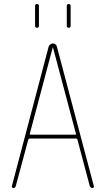

<svg xmlns="http://www.w3.org/2000/svg" viewBox="-20 -950 540 970"><path d="M130.9 -275.4Q128.9 -270.5 133.8 -269.5H360.4Q366.2 -269.5 363.3 -275.4L248 -709Q248 -710 247.1 -710Q246.1 -710 246.1 -709ZM46.9 0Q43.9 0 41.5 -2.9Q39.1 -5.9 40 -9.8L225.6 -713.9Q227.5 -720.7 233.9 -725.6Q240.2 -730.5 247.6 -730.5Q254.9 -730.5 260.7 -725.6Q266.6 -720.7 267.6 -713.9L454.1 -9.8Q455.1 -5.9 453.1 -2.9Q451.2 0 447.3 0Q438.5 0 433.6 -9.8L371.1 -245.1Q370.1 -250 365.2 -250H128.9Q125 -250 123 -245.1L59.6 -9.8Q56.6 0 46.9 0ZM317.4 -820.3V-919.9Q317.4 -929.7 327.1 -929.7Q336.9 -929.7 336.9 -919.9V-820.3Q336.9 -809.6 327.1 -809.6Q317.4 -809.6 317.4 -820.3ZM157.2 -820.3V-919.9Q157.2 -929.7 167 -929.7Q176.8 -929.7 176.8 -919.9V-820.3Q176.8 -809.6 167 -809.6Q157.2 -809.6 157.2 -820.3Z"/></svg>

Font: Rounded-X Mgen+ 1mn thin
Style: Regular
Weight: 100
Designer: [Source Han Sans]
Ryoko NISHIZUKA  (kana & ideographs); Paul D. Hunt (Latin, Greek & Cyrillic); Wenlong ZHANG  (bopomofo
Version: Version 1.059.20150602